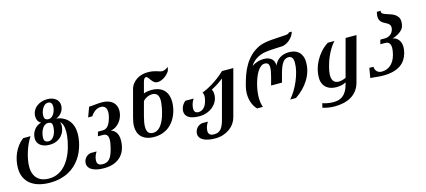

<svg xmlns="http://www.w3.org/2000/svg" viewBox="-85 -1372 4889 2205"><g transform="rotate(-15 2359.0 -270.0)"><path d="M256.8 -325.7Q256.8 -355.5 265.6 -381.3Q274.4 -407.2 290 -428.2Q305.7 -449.2 327.6 -463.9Q349.6 -478.5 375.5 -485.4Q362.8 -490.7 353.8 -499.8Q344.7 -508.8 338.9 -519.8Q333 -530.8 330.3 -543Q327.6 -555.2 327.6 -567.9Q327.6 -604.5 342.3 -634Q356.9 -663.6 382.3 -684.1Q407.7 -704.6 440.9 -715.6Q474.1 -726.6 511.7 -726.6Q542 -726.6 567.4 -718.5Q592.8 -710.4 611.1 -696Q629.4 -681.6 639.4 -661.6Q649.4 -641.6 649.4 -617.2Q649.4 -599.6 644.3 -580.1Q639.2 -560.5 627.7 -542.5Q616.2 -524.4 598.1 -509.3Q580.1 -494.1 554.2 -485.4Q600.1 -479 636.2 -460.7Q672.4 -442.4 697.3 -413.1Q722.2 -383.8 735.4 -344Q748.5 -304.2 748.5 -255.9Q748.5 -227.5 744.1 -192.4Q739.7 -157.2 729.2 -119.4Q718.8 -81.5 701.7 -42.5Q684.6 -3.4 659.2 33Q633.8 69.3 599.4 101.3Q564.9 133.3 520 157.2Q475.1 181.2 419.2 194.8Q363.3 208.5 294.4 208.5Q231 208.5 174.3 194.1Q117.7 179.7 75 148.7Q32.2 117.7 7.3 68.6Q-17.6 19.5 -17.6 -49.3Q-17.6 -92.3 -8.5 -136.7Q0.5 -181.2 18.8 -222.7Q37.1 -264.2 64.9 -301Q92.8 -337.9 129.9 -365.7H217.8Q196.3 -335 177 -293.5Q157.7 -252 143.1 -206.3Q128.4 -160.6 119.9 -115Q111.3 -69.3 111.3 -30.8Q111.3 20.5 126 56.6Q140.6 92.8 166 115.7Q191.4 138.7 225.1 149.2Q258.8 159.7 296.4 159.7Q347.7 159.7 389.2 143.6Q430.7 127.4 463.4 100.1Q496.1 72.8 521 37.1Q545.9 1.5 564.2 -38.1Q582.5 -77.6 594.5 -117.9Q606.4 -158.2 613.8 -194.3Q621.1 -230.5 624 -260Q627 -289.6 627 -307.6Q627 -335.4 624 -356Q621.1 -376.5 615.5 -391.8Q609.9 -407.2 601.8 -418.5Q593.8 -429.7 583.5 -438.5Q590.8 -426.8 592.8 -415.3Q594.7 -403.8 594.7 -394Q594.7 -360.8 583 -328.6Q571.3 -296.4 547.6 -270.8Q523.9 -245.1 488 -229.2Q452.1 -213.4 403.8 -213.4Q369.1 -213.4 341.8 -221.9Q314.5 -230.5 295.7 -245.4Q276.9 -260.3 266.8 -280.8Q256.8 -301.3 256.8 -325.7ZM451.7 -460.4Q425.3 -460.4 406.2 -445.1Q387.2 -429.7 375 -406.5Q362.8 -383.3 356.9 -356.4Q351.1 -329.6 351.1 -306.6Q351.1 -279.3 365.7 -267.1Q380.4 -254.9 402.8 -254.9Q426.8 -254.9 444.6 -268.8Q462.4 -282.7 474.6 -304.9Q486.8 -327.1 492.9 -354.7Q499 -382.3 499 -409.7Q499 -437.5 486.6 -449Q474.1 -460.4 451.7 -460.4ZM510.7 -685.5Q487.8 -685.5 470.5 -672.1Q453.1 -658.7 441.7 -638.7Q430.2 -618.7 424.3 -595.2Q418.5 -571.8 418.5 -551.8Q418.5 -505.9 459 -501.5H462.9Q465.8 -501.5 468.5 -501.5Q471.2 -501.5 474.1 -501Q494.1 -502.9 509.8 -515.9Q525.4 -528.8 535.9 -547.6Q546.4 -566.4 552 -588.4Q557.6 -610.4 557.6 -629.9Q557.6 -656.2 545.2 -670.9Q532.7 -685.5 510.7 -685.5Z M1035.2 -215.3Q1056.2 -215.3 1072.5 -223.9Q1088.9 -232.4 1101.8 -248.5Q1114.7 -264.6 1124.8 -288.6Q1134.8 -312.5 1143.1 -343.3Q1151.4 -375.5 1151.4 -400.9Q1151.4 -438.5 1134.3 -459.7Q1117.2 -481 1085 -481Q1046.9 -481 1017.1 -460.9Q987.3 -440.9 960.9 -402.3H912.1L955.1 -518.6Q969.2 -518.6 987.1 -520.3Q1004.9 -522 1024.7 -523.9Q1044.4 -525.9 1065.4 -527.6Q1086.4 -529.3 1107.4 -529.3Q1148.4 -529.3 1180.4 -519.3Q1212.4 -509.3 1234.4 -490.5Q1256.3 -471.7 1267.8 -445.1Q1279.3 -418.5 1279.3 -385.7Q1279.3 -350.6 1267.3 -316.9Q1255.4 -283.2 1234.4 -256.1Q1213.4 -229 1184.6 -210.9Q1155.8 -192.9 1122.1 -188Q1138.2 -185.1 1153.8 -175.8Q1169.4 -166.5 1181.6 -150.1Q1193.8 -133.8 1201.2 -110.1Q1208.5 -86.4 1208.5 -54.7Q1208.5 -2.9 1194.1 44.7Q1179.7 92.3 1147.5 128.7Q1115.2 165 1063.7 186.8Q1012.2 208.5 937.5 208.5Q889.2 208.5 853.5 200.2Q817.9 191.9 794.4 177.7Q771 163.6 759.5 144Q748 124.5 748 101.6Q748 92.3 751.2 77.4Q754.4 62.5 763.9 47.4Q773.4 32.2 790 19Q806.6 5.9 834 0H904.8Q884.3 32.7 877.4 58.3Q870.6 84 870.6 102.1Q870.6 119.1 876 130.4Q881.3 141.6 890.4 148.2Q899.4 154.8 911.6 157.2Q923.8 159.7 937.5 159.7Q964.8 159.7 984.9 150.9Q1004.9 142.1 1020 124.5Q1035.2 106.9 1046.4 80.3Q1057.6 53.7 1067.4 17.6Q1077.1 -18.6 1081.5 -45.4Q1085.9 -72.3 1085.9 -92.3Q1085.9 -113.3 1081.3 -127.2Q1076.7 -141.1 1068.4 -149.2Q1060.1 -157.2 1048.6 -160.6Q1037.1 -164.1 1022.9 -164.1H964.8L978.5 -215.3Z M1695.8 -518.6Q1748.5 -518.6 1785.6 -503.4Q1822.8 -488.3 1846.2 -462.2Q1869.6 -436 1880.4 -401.4Q1891.1 -366.7 1891.1 -327.6Q1891.1 -292.5 1884 -253.9Q1877 -215.3 1861.8 -177.7Q1846.7 -140.1 1822.8 -106Q1798.8 -71.8 1765.4 -45.9Q1731.9 -20 1688.2 -4.6Q1644.5 10.7 1589.8 10.7Q1539.6 10.7 1502.7 -2.2Q1465.8 -15.1 1441.7 -38.6Q1417.5 -62 1405.8 -94.5Q1394 -127 1394 -166Q1394 -190.9 1398.9 -217.8Q1403.8 -244.6 1411.6 -273.4L1493.7 -580.1Q1504.4 -620.1 1527.3 -647.9Q1550.3 -675.8 1579.6 -693.4Q1608.9 -710.9 1641.1 -718.8Q1673.3 -726.6 1702.1 -726.6Q1740.2 -726.6 1766.4 -721.7Q1792.5 -716.8 1811.3 -710.9Q1830.1 -705.1 1844.2 -700.2Q1858.4 -695.3 1873 -695.3Q1887.7 -695.3 1904.5 -702.1Q1921.4 -709 1946.3 -726.6L1934.1 -680.7Q1922.9 -662.1 1906.2 -645Q1889.6 -627.9 1870.1 -615.2Q1850.6 -602.5 1829.6 -595Q1808.6 -587.4 1789.1 -587.4Q1772.5 -587.4 1759.5 -594Q1746.6 -600.6 1736.3 -610.8Q1726.1 -621.1 1717.8 -632.6Q1709.5 -644 1702.4 -654.3Q1695.3 -664.6 1688.2 -671.1Q1681.2 -677.7 1673.8 -677.7Q1660.2 -677.7 1651.6 -666Q1643.1 -654.3 1636.2 -629.4L1602.5 -503.4Q1645.5 -518.6 1695.8 -518.6ZM1589.8 -38.1Q1616.2 -38.1 1638.2 -50.5Q1660.2 -63 1677.5 -83.7Q1694.8 -104.5 1708.5 -131.6Q1722.2 -158.7 1732.2 -188Q1742.2 -217.3 1749.3 -246.6Q1756.3 -275.9 1760.5 -301.3Q1764.6 -326.7 1766.6 -345.9Q1768.6 -365.2 1768.6 -374.5Q1768.6 -422.9 1748.5 -446.3Q1728.5 -469.7 1689.5 -469.7Q1676.3 -469.7 1661.6 -466.6Q1647 -463.4 1632.3 -456.8Q1617.7 -450.2 1604 -440.4Q1590.3 -430.7 1579.6 -417.5L1535.6 -253.9Q1525.4 -215.3 1520 -183.8Q1514.6 -152.3 1514.6 -127.4Q1514.6 -82.5 1532.7 -60.3Q1550.8 -38.1 1589.8 -38.1Z M2522.5 29.3Q2512.7 65.4 2490.5 97.9Q2468.3 130.4 2434.8 154.8Q2401.4 179.2 2358.2 193.8Q2314.9 208.5 2263.2 208.5Q2214.8 208.5 2178.5 200.7Q2142.1 192.9 2117.9 179Q2093.8 165 2081.8 146Q2069.8 127 2069.8 104.5Q2069.8 96.7 2073 81.5Q2076.2 66.4 2085.4 50.3Q2094.7 34.2 2111.8 20Q2128.9 5.9 2157.2 0H2228Q2207.5 32.7 2200.7 58.3Q2193.8 84 2193.8 102.1Q2193.8 119.1 2199.2 130.4Q2204.6 141.6 2213.6 148.2Q2222.7 154.8 2234.9 157.2Q2247.1 159.7 2260.7 159.7Q2288.1 159.7 2308.1 151.1Q2328.1 142.6 2343 125.5Q2357.9 108.4 2368.9 83Q2379.9 57.6 2388.7 24.4L2512.2 -437Q2500.5 -427.7 2483.9 -415.3Q2467.3 -402.8 2448 -390.1Q2428.7 -377.4 2408 -365.2Q2387.2 -353 2367.7 -343.8Q2373.5 -332.5 2377.2 -317.1Q2380.9 -301.8 2380.9 -283.7Q2380.9 -239.3 2362.1 -202.6Q2343.3 -166 2311.5 -139.6Q2279.8 -113.3 2238.5 -98.9Q2197.3 -84.5 2152.8 -84.5Q2069.3 -84.5 2026.6 -111.3Q1983.9 -138.2 1983.9 -186.5Q1983.9 -201.2 1987.8 -216.8Q1991.7 -232.4 1999 -247.1Q2006.3 -261.7 2016.8 -274.9Q2027.3 -288.1 2041 -298.3H2138.2Q2127.9 -282.7 2120.8 -267.1Q2113.8 -251.5 2109.9 -237.1Q2106 -222.7 2104.2 -210Q2102.5 -197.3 2102.5 -187.5Q2102.5 -159.7 2115.5 -146.5Q2128.4 -133.3 2153.8 -133.3Q2189 -133.3 2216.3 -158.9Q2243.7 -184.6 2258.3 -239.3Q2267.1 -272 2267.1 -293.9Q2267.1 -319.8 2254.9 -337.4Q2281.2 -347.2 2314.7 -363.8Q2348.1 -380.4 2384.8 -403.1Q2421.4 -425.8 2459.7 -454.8Q2498 -483.9 2534.7 -518.6H2669.4Z M3156.2 -418.5Q3177.2 -470.2 3222.7 -499.8Q3268.1 -529.3 3336.4 -529.3Q3368.2 -529.3 3396.7 -520.3Q3425.3 -511.2 3447 -491.5Q3468.8 -471.7 3481.7 -440.4Q3494.6 -409.2 3494.6 -364.7Q3494.6 -309.1 3478.8 -257.6Q3462.9 -206.1 3434.1 -159.9Q3405.3 -113.8 3365 -73.5Q3324.7 -33.2 3275.9 0H3207Q3237.8 -35.2 3267.1 -82.8Q3296.4 -130.4 3318.8 -183.3Q3341.3 -236.3 3355 -290.8Q3368.7 -345.2 3368.7 -394Q3368.7 -436.5 3354.2 -455.8Q3339.8 -475.1 3314 -475.1Q3294.4 -475.1 3277.8 -467.3Q3261.2 -459.5 3246.3 -440.7Q3231.4 -421.9 3218 -389.9Q3204.6 -357.9 3191.9 -309.6L3166 -212.4H3036.6L3062.5 -309.6Q3071.8 -344.7 3076.4 -371.1Q3081.1 -397.5 3081.1 -416Q3081.1 -448.7 3067.9 -461.9Q3054.7 -475.1 3029.8 -475.1Q3004.9 -475.1 2982.9 -457.8Q2960.9 -440.4 2942.4 -411.4Q2923.8 -382.3 2909.4 -344.7Q2895 -307.1 2884.8 -267.1Q2874.5 -227.1 2869.1 -187.3Q2863.8 -147.5 2863.8 -113.8Q2863.8 -84.5 2867.9 -55.7Q2872.1 -26.9 2881.8 0H2813Q2794.4 -19 2781 -42Q2767.6 -64.9 2759 -89.8Q2750.5 -114.7 2746.6 -140.9Q2742.7 -167 2742.7 -192.9Q2742.7 -215.8 2745.6 -237.5Q2748.5 -259.3 2753.9 -279.3Q2770 -343.8 2791.3 -404.3Q2812.5 -464.8 2843.8 -517.3Q2875 -569.8 2918.9 -612.8Q2962.9 -655.8 3024.4 -685.1Q3053.2 -698.7 3091.8 -706.3Q3130.4 -713.9 3173.1 -717.8Q3215.8 -721.7 3259.8 -723.6Q3303.7 -725.6 3343.8 -728.5Q3364.3 -730 3377.2 -735.8Q3390.1 -741.7 3392.1 -749H3426.3Q3419.4 -723.1 3403.6 -699.5Q3387.7 -675.8 3366.5 -657.5Q3345.2 -639.2 3321 -627.7Q3296.9 -616.2 3273.9 -614.7Q3260.3 -614.3 3240.7 -613.3Q3221.2 -612.3 3199 -611.3Q3176.8 -610.4 3153.3 -608.9Q3129.9 -607.4 3108.2 -605.2Q3086.4 -603 3067.6 -600.1Q3048.8 -597.2 3036.6 -593.3Q3024.4 -589.4 3006.6 -582.5Q2988.8 -575.7 2968.5 -563.5Q2948.2 -551.3 2927.7 -532.2Q2907.2 -513.2 2889.6 -484.9Q2923.8 -507.8 2960 -518.6Q2996.1 -529.3 3031.2 -529.3Q3065.4 -529.3 3089.4 -520.3Q3113.3 -511.2 3128.2 -496.1Q3143.1 -481 3149.7 -460.9Q3156.2 -440.9 3156.2 -418.5Z M3885.7 -76.7 4004.4 -518.6H4133.8L3992.2 9.3Q3977.5 63 3948.2 100.8Q3918.9 138.7 3878.2 162.6Q3837.4 186.5 3787.1 197.5Q3736.8 208.5 3680.7 208.5Q3642.1 208.5 3605.2 202.1Q3568.4 195.8 3539.1 186.5L3552.7 135.3Q3562 139.2 3576.2 143.1Q3590.3 147 3607.2 150.1Q3624 153.3 3642.3 155.3Q3660.6 157.2 3678.7 157.2Q3708.5 157.2 3736.6 151.1Q3764.6 145 3789.1 127.2Q3813.5 109.4 3833.5 76.9Q3853.5 44.4 3867.7 -8.3L3872.6 -26.4Q3858.4 -18.1 3843 -12.9Q3827.6 -7.8 3812.3 -4.9Q3796.9 -2 3782.5 -1Q3768.1 0 3756.3 0Q3727.1 0 3697.5 -7.6Q3668 -15.1 3643.8 -33.7Q3619.6 -52.2 3604.5 -83.3Q3589.4 -114.3 3589.4 -161.1Q3589.4 -205.6 3602.1 -254.9Q3614.7 -304.2 3640.4 -352.1Q3666 -399.9 3704.1 -443.1Q3742.2 -486.3 3793 -518.6H3871.6Q3839.8 -483.9 3816.9 -445.3Q3793.9 -406.7 3777.6 -370.1Q3761.2 -333.5 3751 -301.5Q3740.7 -269.5 3734.9 -247.6Q3719.7 -189.9 3719.7 -150.9Q3719.7 -123.5 3726.1 -105.2Q3732.4 -86.9 3743.2 -75.7Q3753.9 -64.5 3768.6 -59.6Q3783.2 -54.7 3799.8 -54.7Q3820.8 -54.7 3843 -60.8Q3865.2 -66.9 3885.7 -76.7Z M4479 -189Q4491.7 -238.3 4491.7 -269.5Q4491.7 -309.1 4475.3 -327.4Q4459 -345.7 4429.2 -345.7H4371.1L4384.8 -397H4441.4Q4464.4 -397 4483.6 -405.8Q4502.9 -414.6 4516.8 -429Q4530.8 -443.4 4538.3 -461.9Q4545.9 -480.5 4545.9 -500Q4545.9 -520 4536.6 -532Q4527.3 -543.9 4513.4 -552.7Q4499.5 -561.5 4483.2 -569.3Q4466.8 -577.1 4452.9 -588.4Q4439 -599.6 4429.7 -616.5Q4420.4 -633.3 4420.4 -660.6Q4420.4 -672.4 4422.4 -686Q4424.3 -699.7 4428.7 -715.8H4473.6Q4472.2 -710 4472.2 -705.6Q4472.2 -689.5 4487.1 -680.2Q4502 -670.9 4524.2 -663.3Q4546.4 -655.8 4572.3 -647.5Q4598.1 -639.2 4620.4 -625.5Q4642.6 -611.8 4657.5 -589.8Q4672.4 -567.9 4672.4 -532.7Q4672.4 -508.8 4664.6 -480.5Q4659.7 -461.4 4645 -444.6Q4630.4 -427.7 4610.6 -413.8Q4590.8 -399.9 4568.1 -389.6Q4545.4 -379.4 4523.4 -374Q4543 -371.1 4560.5 -361.3Q4578.1 -351.6 4591.3 -335.4Q4604.5 -319.3 4612.1 -296.9Q4619.6 -274.4 4619.6 -245.6Q4619.6 -214.4 4609.4 -175.8Q4598.1 -134.8 4576.2 -100.6Q4554.2 -66.4 4518.1 -41.5Q4481.9 -16.6 4430.4 -2.9Q4378.9 10.7 4309.6 10.7Q4288.6 10.7 4267.8 9Q4247.1 7.3 4227.5 5.4Q4208 3.4 4190.4 1.7Q4172.9 0 4159.2 0L4178.7 -116.2H4227.1Q4230.5 -75.2 4252.9 -56.4Q4275.4 -37.6 4308.6 -37.6Q4334.5 -37.6 4360.1 -45.7Q4385.7 -53.7 4408.4 -71.8Q4431.2 -89.8 4449.5 -118.7Q4467.8 -147.5 4479 -189Z"/></g></svg>

Font: Arian AMU Serif
Style: Bold Italic
Weight: 700
Italic angle: -15°
Designer: Ruben Hakobyan (Tarumian)
Foundry: Ruben Hakobyan (Tarumian)
Version: Version 1.002